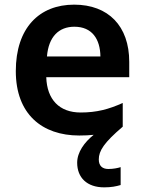

<svg xmlns="http://www.w3.org/2000/svg" viewBox="-20 -573 622 826"><path d="M405 113C405 76 427 41 508 -28V-130C448 -103 396 -89 327 -89C235 -89 182 -145 179 -241H536V-307C536 -461 446 -553 299 -553C149 -553 48 -453 48 -267C48 -82 161 10 321 10C344 10 364 9 383 7C343 39 312 82 312 127C312 191 354 233 428 233C458 233 479 229 499 223V146C487 150 467 154 446 154C421 154 405 141 405 113ZM300 -458C376 -458 411 -405 412 -330H182C189 -415 233 -458 300 -458Z"/></svg>

Font: Noto Sans Thaana SemiBold
Style: Regular
Weight: 600
Designer: David Williams
Foundry: Google Inc.
Version: Version 3.001